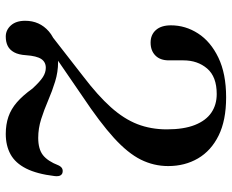

<svg xmlns="http://www.w3.org/2000/svg" viewBox="-86 -666 766 633"><g transform="rotate(90 296.5 -350.0)"><path d="M114.5 -113.5 92.5 -133 232.5 -242Q295.5 -290 334 -333Q372.5 -376 389.8 -420.5Q407 -465 407 -517.5Q407 -573.5 392.5 -610Q378 -646.5 352 -664.2Q326 -682 290.5 -682Q233.5 -682 206.5 -650.5Q179.5 -619 179.5 -572V-524Q179.5 -495.5 163.5 -479.8Q147.5 -464 121 -464Q95 -464 79.5 -481.5Q64 -499 64 -531Q64 -579 90.8 -620.5Q117.5 -662 170.5 -687.5Q223.5 -713 301.5 -713Q377.5 -713 427.5 -688.2Q477.5 -663.5 502.8 -620.2Q528 -577 528 -522Q528 -474.5 506.8 -431.8Q485.5 -389 435 -343Q384.5 -297 297.5 -239ZM49 -50.5Q49 -98 84 -128.5Q119 -159 185 -159Q218 -159 249.5 -149.2Q281 -139.5 311.8 -126.2Q342.5 -113 373.2 -103.2Q404 -93.5 435 -93.5Q472 -93.5 492 -109.2Q512 -125 525.5 -160Q529.5 -168.5 535 -171.8Q540.5 -175 547 -174Q554.5 -173.5 558.5 -167.2Q562.5 -161 561 -147.5Q554 -89 536 -53.5Q518 -18 489.2 -2.2Q460.5 13.5 422 13.5Q391 13.5 365.5 4.8Q340 -4 317.8 -23.2Q295.5 -42.5 272.5 -74.5Q249.5 -99.5 234.5 -109Q219.5 -118.5 204 -118.5Q185 -118.5 175 -103.5Q165 -88.5 162.5 -53Q161 -29 153 -14.2Q145 0.5 132 7Q119 13.5 101 13.5Q79.5 13.5 64.2 -3.5Q49 -20.5 49 -50.5Z"/></g></svg>

Font: Fraunces 18pt
Style: Regular
Weight: 400
Version: Version 1.000;[b76b70a41]